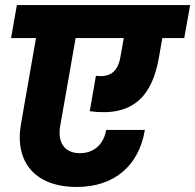

<svg xmlns="http://www.w3.org/2000/svg" viewBox="-20 -760 774 761"><path d="M284.8 -19C430.4 -19 530.2 -100.9 554.2 -244.9H400.9C390.7 -186.9 351.5 -152.9 296.9 -152.9C239.8 -152.9 205.8 -190.2 219 -263.2L292.9 -683.6H135.6L63.2 -268.8C37.3 -121.5 115.1 -19 284.8 -19ZM335.7 -319.2C506.6 -295.9 582.9 -379 609.5 -530.1L636.5 -683.6H483.7L457.3 -534.2C447.5 -477.2 417 -451.7 360.2 -459.7ZM710.3 -609.2 733.7 -740H46.9L23.9 -609.2Z"/></svg>

Font: Poppins Devanagari Thin
Style: Italic
Weight: 100
Italic angle: -10°
Designer: Ninad Kale (Devanagari), Jonny Pinhorn (Latin)
Foundry: Indian Type Foundry
Version: 4.005